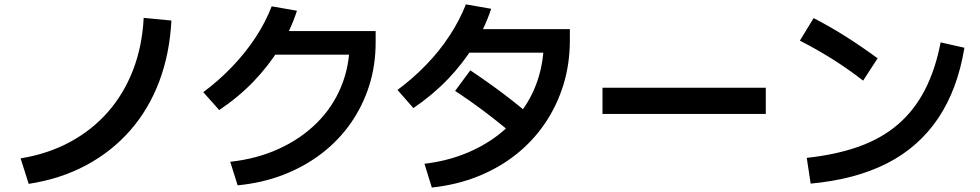

<svg xmlns="http://www.w3.org/2000/svg" viewBox="-20 -842 4440 870"><path d="M73.3 -124.4Q196.7 -144.4 296.7 -198.3Q396.7 -252.2 468.9 -334.4Q541.1 -416.7 582.8 -524.4Q624.4 -632.2 631.1 -761.1L756.7 -748.9Q748.9 -598.9 701.7 -473.3Q654.4 -347.8 570.6 -251.7Q486.7 -155.6 370.6 -93.3Q254.4 -31.1 110 -8.9Z M1023.3 -108.9Q1144.4 -122.2 1243.9 -167.8Q1343.3 -213.3 1415.6 -285Q1487.8 -356.7 1526.1 -450Q1564.4 -543.3 1564.4 -651.1L1613.3 -594.4H1182.2V-701.1H1682.2V-651.1Q1682.2 -545.6 1652.8 -453.3Q1623.3 -361.1 1568.9 -283.3Q1514.4 -205.6 1437.8 -146.7Q1361.1 -87.8 1265.6 -50.6Q1170 -13.3 1056.7 -2.2ZM901.1 -424.4Q968.9 -474.4 1030 -537.8Q1091.1 -601.1 1137.2 -671.1Q1183.3 -741.1 1211.1 -813.3L1325.6 -793.3Q1296.7 -704.4 1246.7 -623.9Q1196.7 -543.3 1128.9 -472.8Q1061.1 -402.2 973.3 -343.3Z M1903.3 -100Q1998.9 -111.1 2082.8 -143.9Q2166.7 -176.7 2233.3 -227.2Q2300 -277.8 2347.8 -344.4Q2395.6 -411.1 2420 -490.6Q2444.4 -570 2444.4 -660L2493.3 -603.3H2062.2V-710H2562.2V-660Q2562.2 -552.2 2532.8 -457.2Q2503.3 -362.2 2448.9 -282.2Q2394.4 -202.2 2317.8 -141.7Q2241.1 -81.1 2145.6 -42.8Q2050 -4.4 1936.7 7.8ZM1781.1 -434.4Q1848.9 -484.4 1910 -547.2Q1971.1 -610 2017.2 -680.6Q2063.3 -751.1 2091.1 -822.2L2205.6 -802.2Q2176.7 -714.4 2126.7 -633.9Q2076.7 -553.3 2008.9 -482.8Q1941.1 -412.2 1853.3 -352.2ZM2341.1 -202.2Q2261.1 -271.1 2186.7 -327.8Q2112.2 -384.4 2042.2 -430L2111.1 -523.3Q2191.1 -470 2266.7 -412.8Q2342.2 -355.6 2410 -295.6Z M2710 -325.6V-444.4H3450V-325.6Z M3635.6 -126.7Q3768.9 -141.1 3871.7 -177.8Q3974.4 -214.4 4048.9 -278.3Q4123.3 -342.2 4171.1 -435Q4218.9 -527.8 4242.2 -650L4350 -625.6Q4318.9 -436.7 4231.1 -306.1Q4143.3 -175.6 4000 -102.2Q3856.7 -28.9 3653.3 -10ZM3891.1 -476.7Q3822.2 -530 3750.6 -575Q3678.9 -620 3604.4 -657.8L3666.7 -760Q3742.2 -721.1 3813.9 -675.6Q3885.6 -630 3956.7 -577.8Z"/></svg>

Font: Paperlogy 6 SemiBold
Style: Regular
Weight: 600
Designer: redesigned by Lee Juim, glyphs from Gmarket Sans & Montserrat
Foundry: PT&
Version: Version 1.001